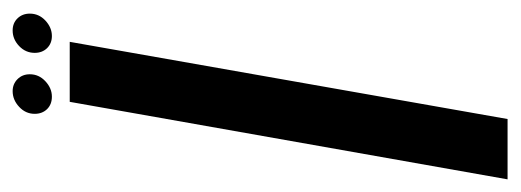

<svg xmlns="http://www.w3.org/2000/svg" viewBox="-312 -530 803 296"><g transform="rotate(-90 89.0 -381.5)"><path d="M-39 0 80.5 -675H173L54 0ZM88.5 -702.5Q76.5 -702.5 69.2 -710Q62 -717.5 62 -729Q62 -743 72.8 -753Q83.5 -763 97 -763Q108 -763 115.5 -755.5Q123 -748 123 -736.5Q123 -722.5 112.2 -712.5Q101.5 -702.5 88.5 -702.5ZM182 -702.5Q170.5 -702.5 163.2 -710Q156 -717.5 156 -729Q156 -743 166.5 -753Q177 -763 190.5 -763Q202 -763 209.2 -755.5Q216.5 -748 216.5 -736.5Q216.5 -722.5 205.8 -712.5Q195 -702.5 182 -702.5Z"/></g></svg>

Font: Anybody UltraCondensed Medium
Style: Italic
Weight: 500
Width: 1
Italic angle: -10°
Designer: Tyler Finck
Foundry: Etcetera Type Company
Version: Version 1.010; ttfautohint (v1.8.3) -l 8 -r 50 -G 200 -x 14 